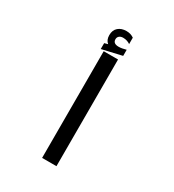

<svg xmlns="http://www.w3.org/2000/svg" viewBox="-211 -1012 1022 1130"><g transform="rotate(30 300.0 -447.5)"><path d="M352 -725V0H254.5V-725ZM233 -767.5 256.5 -774Q235.5 -790.5 235.5 -824Q235.5 -858 256.8 -876.5Q278 -895 312 -895Q341.5 -895 363 -879.5V-836Q354.5 -842.5 341.8 -846.8Q329 -851 315 -851Q298.5 -851 288.8 -842.8Q279 -834.5 279 -821Q279 -791.5 317 -791.5Q338 -791.5 367.5 -800V-758.5L233 -727.5Z"/></g></svg>

Font: JuliaMono Medium
Style: Regular
Weight: 500
Monospace: yes
Designer: cormullion
Foundry: corm
Version: Version 0.054; ttfautohint (v1.8.4)